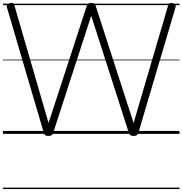

<svg xmlns="http://www.w3.org/2000/svg" viewBox="-20 -910 1240 1305"><path d="M309 14Q295 14 287.5 8.5Q280 3 277 -9L27 -860Q24 -870 28 -877Q32 -884 45 -888Q58 -892 66 -889.5Q74 -887 78 -873L310 -74L569 -868Q573 -880 579 -885Q585 -890 599 -890Q615 -890 621.5 -885Q628 -880 631 -868L888 -74L1123 -874Q1128 -887 1135.5 -889.5Q1143 -892 1156 -888Q1170 -884 1173 -877Q1176 -870 1173 -860L921 -9Q917 3 910 8.5Q903 14 888 14Q873 14 866.5 8.5Q860 3 855 -9L600 -803L342 -9Q339 3 331.5 8.5Q324 14 309 14ZM0 365H1200V375H0ZM0 -20H1200V0H0ZM0 -505H1200V-500H0ZM0 -885H1200V-875H0Z"/></svg>

Font: Playwrite IT Moderna Guides
Style: Regular
Weight: 400
Designer: Veronika Burian, José Scaglione
Foundry: TypeTogether
Version: Version 1.003